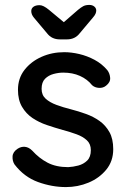

<svg xmlns="http://www.w3.org/2000/svg" viewBox="-20 -750 518 780"><path d="M39 -82Q30 -96 31 -114.5Q32 -133 52 -146Q66 -155 81.5 -153.5Q97 -152 111 -138Q139 -107 173.5 -89Q208 -71 257 -71Q277 -72 298 -77.5Q319 -83 334 -97.5Q349 -112 349 -140Q349 -165 333 -180Q317 -195 291 -204.5Q265 -214 235 -222Q203 -231 170.5 -242Q138 -253 112 -270.5Q86 -288 69.5 -316Q53 -344 53 -385Q53 -432 79.5 -466Q106 -500 148.5 -519Q191 -538 241 -538Q270 -538 302 -530.5Q334 -523 364 -507Q394 -491 416 -465Q426 -452 427.5 -434Q429 -416 411 -402Q399 -392 382 -393Q365 -394 354 -404Q335 -428 305 -441.5Q275 -455 237 -455Q218 -455 197.5 -449.5Q177 -444 163 -430Q149 -416 149 -389Q149 -364 165.5 -349Q182 -334 209 -324Q236 -314 268 -306Q299 -298 329.5 -287Q360 -276 384.5 -258.5Q409 -241 424.5 -213.5Q440 -186 440 -144Q440 -95 411.5 -60.5Q383 -26 339.5 -8Q296 10 248 10Q191 10 134.5 -10.5Q78 -31 39 -82ZM223 -590Q190 -590 171 -615L118 -678Q107 -691 107 -705Q107 -716 116 -722.5Q125 -729 141 -729Q156 -729 179 -710L251 -650L229 -651L297 -710Q309 -720 318.5 -725Q328 -730 343 -730Q355 -730 363 -723.5Q371 -717 371 -707Q371 -701 368 -694Q365 -687 357 -678L304 -615Q285 -590 252 -590Z"/></svg>

Font: Quicksand SemiBold
Style: Regular
Weight: 600
Designer: Andrew Paglinawan
Foundry: Andrew Paglinawan
Version: Version 3.006